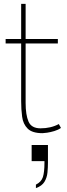

<svg xmlns="http://www.w3.org/2000/svg" viewBox="-20 -680 345 989"><path d="M199 6Q146 6 122.5 -17.5Q99 -41 94 -78.5Q89 -116 89 -159V-456H9V-479H89V-660H112V-479H278V-456H112V-150Q112 -88 127 -53.5Q142 -19 189 -19Q242 -19 283 -41L294 -21Q280 -11 260 -5Q240 1 223 3.5Q206 6 199 6ZM165 289V271Q193 257 201 232Q209 207 209 158V150H143V67H227V158Q227 182 224.5 208.5Q222 235 209 256.5Q196 278 165 289Z"/></svg>

Font: Lil Grotesk Thin
Style: Regular
Weight: 100
Designer: Bastien Sozeau
Foundry: NBR — Bastien Sozeau
Version: Version 3.003; ttfautohint (v1.8.4.7-5d5b);gftools[0.9.33]